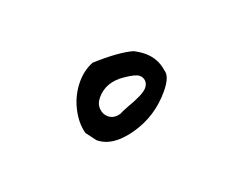

<svg xmlns="http://www.w3.org/2000/svg" viewBox="-40 -623 310 249"><g transform="rotate(20 114.5 -498.5)"><path d="M167 -523.4Q167 -544.9 158.2 -549.8Q145.5 -561.5 127.9 -561.5Q121.1 -561.5 112.3 -559.6Q94.7 -551.8 67.4 -527.3Q60.5 -514.6 60.5 -499Q60.5 -480.5 68.8 -463.9Q77.1 -447.3 89.8 -438.5Q89.8 -438.5 106.4 -434.6Q128.9 -434.6 147.9 -461.9Q167 -489.3 167 -523.4ZM142.6 -519.5Q142.6 -510.7 129.9 -489.3Q125 -480.5 124 -477.5Q118.2 -468.8 109.4 -468.8Q102.5 -468.8 97.2 -474.1Q91.8 -479.5 91.8 -488.3Q91.8 -509.8 112.3 -523.4Q125 -532.2 130.9 -532.2Q135.7 -532.2 139.2 -528.8Q142.6 -525.4 142.6 -519.5Z"/></g></svg>

Font: 辰宇落雁體 Thin
Style: Regular
Weight: 100
Designer: Written by Liu, Wei-Chen; Created by Wang, Li-Yu.
Foundry: New Value
Version: Version 1.000